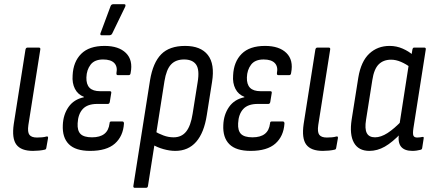

<svg xmlns="http://www.w3.org/2000/svg" viewBox="-20 -715 2075 920"><path d="M138 8Q81 8 58.5 -22Q36 -52 46 -121L102 -477Q104 -487 112 -487H166Q175 -487 173 -477L116 -116Q111 -82 121 -69Q131 -56 157 -56Q169 -56 181 -57Q193 -58 203 -61Q212 -63 210 -52L202 -7Q201 1 195 2Q183 5 167.5 6.5Q152 8 138 8Z M412 8Q342 8 310 -24Q278 -56 281 -116Q283 -166 308.5 -202.5Q334 -239 382 -249V-251Q353 -262 339 -289.5Q325 -317 328 -354Q331 -419 369 -457Q407 -495 481 -495Q549 -495 583.5 -461Q618 -427 606 -366Q605 -355 597 -355H544Q537 -355 538 -365Q544 -396 527.5 -413Q511 -430 474 -430Q433 -430 414 -405Q395 -380 394 -344Q393 -311 409 -294.5Q425 -278 460 -278H506Q515 -278 513 -269L506 -226Q504 -217 497 -217H446Q399 -217 376.5 -192.5Q354 -168 352 -124Q350 -89 366 -73Q382 -57 421 -57Q459 -57 480 -73.5Q501 -90 505 -124Q505 -133 513 -133H566Q574 -133 574 -123Q570 -62 530.5 -27Q491 8 412 8ZM466 -546Q462 -546 461 -549.5Q460 -553 462 -557L510 -686Q512 -691 515.5 -693Q519 -695 525 -695H574Q580 -695 581 -691.5Q582 -688 580 -683L518 -555Q514 -546 503 -546Z M626 185Q618 185 619 176L699 -331Q713 -415 752.5 -455Q792 -495 867 -495Q942 -495 976 -451.5Q1010 -408 996 -322L971 -164Q958 -79 920 -35.5Q882 8 820 8Q793 8 763 -0.5Q733 -9 710 -23L719 -87Q739 -75 763 -66Q787 -57 812 -57Q850 -57 872 -84.5Q894 -112 903 -170L927 -321Q937 -380 920 -405Q903 -430 862 -430Q822 -430 799.5 -406Q777 -382 768 -326L689 176Q688 185 679 185Z M1181 8Q1111 8 1079 -24Q1047 -56 1050 -116Q1052 -166 1077.5 -202.5Q1103 -239 1151 -249V-251Q1122 -262 1108 -289.5Q1094 -317 1097 -354Q1100 -419 1138 -457Q1176 -495 1250 -495Q1318 -495 1352.5 -461Q1387 -427 1375 -366Q1374 -355 1366 -355H1313Q1306 -355 1307 -365Q1313 -396 1296.5 -413Q1280 -430 1243 -430Q1202 -430 1183 -405Q1164 -380 1163 -344Q1162 -311 1178 -294.5Q1194 -278 1229 -278H1275Q1284 -278 1282 -269L1275 -226Q1273 -217 1266 -217H1215Q1168 -217 1145.5 -192.5Q1123 -168 1121 -124Q1119 -89 1135 -73Q1151 -57 1190 -57Q1228 -57 1249 -73.5Q1270 -90 1274 -124Q1274 -133 1282 -133H1335Q1343 -133 1343 -123Q1339 -62 1299.5 -27Q1260 8 1181 8Z M1527 8Q1470 8 1447.5 -22Q1425 -52 1435 -121L1491 -477Q1493 -487 1501 -487H1555Q1564 -487 1562 -477L1505 -116Q1500 -82 1510 -69Q1520 -56 1546 -56Q1558 -56 1570 -57Q1582 -58 1592 -61Q1601 -63 1599 -52L1591 -7Q1590 1 1584 2Q1572 5 1556.5 6.5Q1541 8 1527 8Z M1750 8Q1698 8 1676 -31Q1654 -70 1665 -142L1697 -344Q1710 -421 1749.5 -458Q1789 -495 1847 -495Q1880 -495 1909.5 -482Q1939 -469 1959 -451L1948 -391Q1926 -408 1901.5 -418.5Q1877 -429 1854 -429Q1817 -429 1794.5 -406.5Q1772 -384 1764 -331L1734 -141Q1727 -98 1737.5 -77.5Q1748 -57 1777 -57Q1805 -57 1837 -77.5Q1869 -98 1909 -140L1903 -78Q1860 -33 1824 -12.5Q1788 8 1750 8ZM1956 8Q1918 8 1901.5 -12.5Q1885 -33 1892 -77L1895 -98L1893 -111L1939 -408L1949 -435L1956 -477Q1958 -487 1964 -487H2013Q2022 -487 2020 -477L1961 -101Q1957 -74 1961 -65Q1965 -56 1979 -56Q1986 -56 1993 -57Q2000 -58 2005 -59Q2012 -60 2010 -51L2003 -6Q2002 2 1994 3Q1986 5 1976.5 6.5Q1967 8 1956 8Z"/></svg>

Font: Sofia Sans Condensed
Style: Italic
Weight: 400
Italic angle: -9°
Designer: Botio Nikoltchev, Ani Petrova
Foundry: lettersoup
Version: Version 4.101